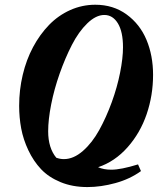

<svg xmlns="http://www.w3.org/2000/svg" viewBox="-20 -696 656 798"><path d="M343.3 81.5Q281.2 81.5 231.7 61Q182.1 40.5 150.6 7.1Q119.1 -26.4 97.9 -71.3Q76.7 -116.2 68.1 -162.1Q59.6 -208 59.6 -256.3Q59.6 -322.3 74.5 -385Q89.4 -447.8 117.4 -500.2Q145.5 -552.7 183.8 -592.3Q222.2 -631.8 271.7 -654.1Q321.3 -676.3 376 -676.3Q450.7 -676.3 506.1 -636Q561.5 -595.7 588.9 -530.3Q616.2 -464.8 616.2 -384.8Q616.2 -299.8 589.6 -221.7Q563 -143.6 510.3 -84Q457.5 -24.4 387.7 -1Q411.1 9.3 442.9 9.3Q482.4 9.3 553.7 -12.7L565.9 15.1Q520 48.3 459.7 64.9Q399.4 81.5 343.3 81.5ZM180.2 -150.4Q180.2 -81.1 213.9 -40.5Q229.5 -34.7 245.6 -34.7Q285.6 -34.7 324.5 -68.6Q363.3 -102.5 392.6 -155.8Q421.9 -209 444.6 -271.5Q467.3 -334 479.2 -394.3Q491.2 -454.6 491.2 -499.5Q491.2 -564 470 -598.9Q448.7 -633.8 413.6 -633.8Q378.9 -633.8 343 -599.1Q307.1 -564.5 278.8 -509.3Q250.5 -454.1 227.8 -389.6Q205.1 -325.2 192.6 -261.7Q180.2 -198.2 180.2 -150.4Z"/></svg>

Font: Elstob Grade
Style: Italic
Weight: 400
Italic angle: -20°
Designer: Peter S. Baker
Version: Version 1.015